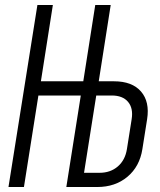

<svg xmlns="http://www.w3.org/2000/svg" viewBox="-20 -750 640 770"><path d="M14 0 130 -730H192L144 -424H314L362 -730H424L376 -424H437Q510 -424 545.5 -383Q581 -342 570 -272L551 -152Q540 -82 491 -41Q442 0 370 0H246L304 -367H134L76 0ZM317 -57H379Q423 -57 452.5 -82.5Q482 -108 489 -152L508 -272Q515 -316 493.5 -341.5Q472 -367 428 -367H366Z"/></svg>

Font: NKDuy Mono ExtraLight
Style: Italic
Weight: 200
Italic angle: -9°
Monospace: yes
Designer: NKDuy
Foundry: NKDuy
Version: Version 2.251; ttfautohint (v1.8.4.7-5d5b)